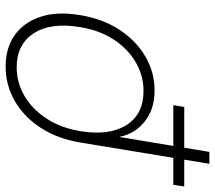

<svg xmlns="http://www.w3.org/2000/svg" viewBox="-154 -503 768 686"><g transform="rotate(-90 230.0 -160.0)"><path d="M-12.2 204.1 64 -258.3Q77.6 -338.9 116.5 -398.7Q155.3 -458.5 212.2 -491.2Q269 -523.9 335.4 -523.9Q401.9 -523.9 447.8 -491.2Q493.7 -458.5 513.2 -398.7Q532.7 -338.9 519 -257.8Q505.9 -177.2 466.8 -117.4Q427.7 -57.6 371.3 -24.7Q314.9 8.3 249.5 8.3Q183.1 8.3 138.9 -26.9Q94.7 -62 84 -117.2H83.5L30.3 204.1ZM248 -31.2Q302.2 -31.2 350.1 -58.8Q397.9 -86.4 431.4 -137.2Q464.8 -188 476.1 -257.8Q493.7 -362.8 453.9 -423.6Q414.1 -484.4 333 -484.4Q276.9 -484.4 229 -455.8Q181.2 -427.2 148.4 -376.2Q115.7 -325.2 104.5 -257.8Q87.4 -153.8 126 -92.5Q164.6 -31.2 248 -31.2ZM-93.3 114.3 -87.4 75.2H197.3L190.9 114.3Z"/></g></svg>

Font: Inter Display ExtraLight
Style: Italic
Weight: 200
Italic angle: -9.39999°
Designer: Rasmus Andersson
Foundry: rsms
Version: Version 4.000;git-a52131595